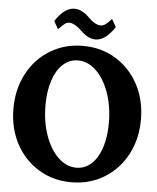

<svg xmlns="http://www.w3.org/2000/svg" viewBox="-63 -1022 885 1080"><g transform="rotate(5 380.0 -482.0)"><path d="M20 -380Q20 -490 66.5 -577.5Q113 -665 195 -715Q277 -765 380 -765Q483 -765 565 -715Q647 -665 693.5 -577.5Q740 -490 740 -380Q740 -270 693.5 -182.5Q647 -95 565 -45Q483 5 380 5Q277 5 195 -45Q113 -95 66.5 -182.5Q20 -270 20 -380ZM562 -345Q562 -438 535 -515Q508 -592 461.5 -636.5Q415 -681 359 -681Q311 -681 274.5 -648Q238 -615 218 -554.5Q198 -494 198 -415Q198 -322 225 -245Q252 -168 298.5 -123.5Q345 -79 401 -79Q449 -79 485.5 -112Q522 -145 542 -205.5Q562 -266 562 -345ZM362 -849Q321 -888 291 -888Q278 -888 266.5 -879.5Q255 -871 231 -846L206 -890Q257 -969 314 -969Q356 -969 398 -927Q437 -888 468 -888Q481 -888 493.5 -896.5Q506 -905 529 -930L554 -886Q502 -807 445 -807Q404 -807 362 -849Z"/></g></svg>

Font: Otomanopee
Style: Regular
Weight: 400
Designer: Das Ende der Wildnis
Foundry: Gutenberg Labo
Version: Version 3.000